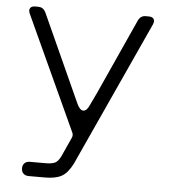

<svg xmlns="http://www.w3.org/2000/svg" viewBox="-51 -746 698 793"><g transform="rotate(5 298.0 -350.0)"><path d="M67 -30Q67 -43 75 -51Q83 -59 97 -59H162Q187 -59 200.5 -65Q214 -71 225 -94L260 -171Q267 -184 260 -197L43 -669Q37 -683 42.5 -691.5Q48 -700 63 -700H76Q96 -700 106 -681L272 -315Q284 -289 298 -289Q313 -289 324 -315L351 -372L491 -681Q501 -700 521 -700H534Q549 -700 554.5 -691.5Q560 -683 554 -669L279 -68Q259 -28 234 -14Q209 0 165 0H97Q83 0 75 -8Q67 -16 67 -30Z"/></g></svg>

Font: Higure Gothic
Style: Regular
Weight: 400
Designer: Yoshimichi Ohira
Foundry: Positype
Version: Version 1.000